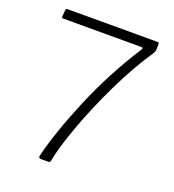

<svg xmlns="http://www.w3.org/2000/svg" viewBox="-135 -846 859 950"><g transform="rotate(20 295.0 -371.0)"><path d="M532 -742H61C57 -742 54.2 -741.5 52.5 -740.5C50.8 -739.5 49.7 -737.3 49 -734L46 -700C46 -694 48 -691 52 -691H464C470 -691 473 -689.3 473 -686C473 -684.7 472 -682.3 470 -679C397.3 -565.7 335.5 -448.2 284.5 -326.5C233.5 -204.8 197.7 -100.7 177 -14C175 -4.7 178.3 0 187 0H227C234.3 0 238.3 -5 239 -15C247.7 -61.7 266.7 -125.2 296 -205.5C325.3 -285.8 360.8 -369 402.5 -455C444.2 -541 487 -616.3 531 -681C537 -690.3 540 -699.3 540 -708V-735C540 -739.7 537.3 -742 532 -742Z"/></g></svg>

Font: Libre Franklin ExtraLight
Style: Regular
Weight: 275
Designer: Pablo Impallari, Rodrigo Fuenzalida
Foundry: Impallari Type
Version: Version 1.002; ttfautohint (v1.5)